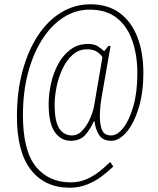

<svg xmlns="http://www.w3.org/2000/svg" viewBox="-20 -734 737 896"><path d="M305 142Q190 142 124.5 59Q59 -24 59 -191Q59 -305 84.5 -400.5Q110 -496 156 -566.5Q202 -637 265 -675.5Q328 -714 402 -714Q484 -714 539 -673Q594 -632 621.5 -560Q649 -488 649 -394Q649 -301 627 -229.5Q605 -158 570.5 -117.5Q536 -77 499 -77Q461 -77 443.5 -102.5Q426 -128 421 -168H418Q402 -132 378 -104.5Q354 -77 310 -77Q264 -77 235.5 -118Q207 -159 207 -248Q207 -295 218 -344Q229 -393 251.5 -435Q274 -477 309 -503Q344 -529 391 -529Q420 -529 438 -517Q456 -505 466 -495L486 -520H496L454 -279Q450 -254 448 -233.5Q446 -213 446 -194Q446 -151 456.5 -126.5Q467 -102 499 -102Q528 -102 556 -138Q584 -174 602.5 -239Q621 -304 621 -392Q621 -475 598 -542.5Q575 -610 526 -649.5Q477 -689 398 -689Q332 -689 275 -652Q218 -615 176 -548.5Q134 -482 110.5 -392.5Q87 -303 87 -197Q87 -31 147 43Q207 117 310 117Q351 117 384.5 102Q418 87 445.5 65Q473 43 494 22L509 43Q485 66 454.5 89Q424 112 386.5 127Q349 142 305 142ZM316 -102Q344 -102 366 -126.5Q388 -151 402 -184.5Q416 -218 420 -245L458 -467Q450 -481 432.5 -492.5Q415 -504 387 -504Q347 -504 318 -477.5Q289 -451 270.5 -410.5Q252 -370 243.5 -326Q235 -282 235 -246Q235 -167 256.5 -134.5Q278 -102 316 -102Z"/></svg>

Font: Noto Serif Tamil ExtraCondensed Thin
Style: Italic
Weight: 100
Width: 2
Italic angle: -12°
Designer: Indian Type Foundry, Tom Grace, and the Monotype Design Team
Foundry: Monotype Imaging Inc.
Version: Version 2.003; ttfautohint (v1.8.4.7-5d5b)